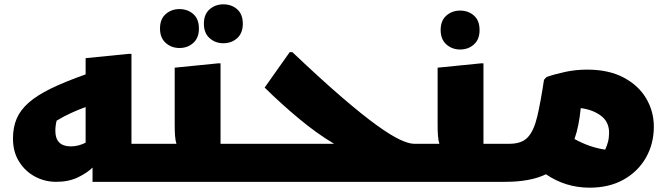

<svg xmlns="http://www.w3.org/2000/svg" viewBox="-20 -841 3098 888"><path d="M688 0H408V-66Q384 -42 341 -21Q298 0 240 0Q187 0 141.5 -24.5Q96 -49 68 -94Q40 -139 40 -200Q40 -252 57 -292Q74 -332 112.5 -366Q151 -400 215.5 -431.5Q280 -463 376 -497V-572L576 -592H588V-176H708V-20ZM236 -236Q236 -164 308 -164Q342 -164 376 -181V-346Q343 -334 309 -318.5Q275 -303 242 -283Q236 -260 236 -236Z M688 -176H796Q791 -192 789.5 -214Q788 -236 788 -264V-528L988 -548H1000V-176H1120V-20L1100 0H668V-156ZM1013 -641Q976 -641 949.5 -664.5Q923 -688 923 -731Q923 -775 949.5 -798Q976 -821 1013 -821Q1051 -821 1077 -798Q1103 -775 1103 -731Q1103 -688 1077 -664.5Q1051 -641 1013 -641ZM810 -619Q773 -619 746.5 -642.5Q720 -666 720 -709Q720 -753 746.5 -776Q773 -799 810 -799Q848 -799 874 -776Q900 -753 900 -709Q900 -666 874 -642.5Q848 -619 810 -619Z M1100 0V-156L1120 -176H1525Q1446 -223 1363 -292Q1280 -361 1204 -436L1320 -600H1332Q1466 -473 1562 -390.5Q1658 -308 1723.5 -261Q1789 -214 1830 -195Q1871 -176 1895 -176H1924V-20L1904 0Z M1904 -176H2012Q2007 -192 2005.5 -214Q2004 -236 2004 -264V-528L2204 -548H2216V-176H2336V-20L2316 0H1884V-156ZM2108 -612Q2071 -612 2044.5 -635.5Q2018 -659 2018 -702Q2018 -746 2044.5 -769Q2071 -792 2108 -792Q2146 -792 2172 -769Q2198 -746 2198 -702Q2198 -659 2172 -635.5Q2146 -612 2108 -612Z M2696 -519Q2795 -519 2864 -482.5Q2933 -446 2968.5 -386Q3004 -326 3004 -255Q3004 -176 2967.5 -112Q2931 -48 2864.5 -10.5Q2798 27 2707 27Q2596 27 2505 -35Q2433 0 2316 0V-156L2336 -176Q2393 -176 2421 -206Q2449 -236 2464.5 -301Q2480 -366 2496 -472L2508 -485Q2549 -499 2596.5 -509Q2644 -519 2696 -519ZM2797 -227Q2797 -278 2759 -306Q2721 -334 2666 -341Q2662 -301 2655 -265Q2648 -229 2637 -198Q2708 -159 2779 -149Q2787 -166 2792 -185Q2797 -204 2797 -227Z"/></svg>

Font: Kufam Black
Style: Regular
Weight: 900
Designer: Wael Morcos, Artur Schmal
Foundry: Original Type
Version: Version 1.301; ttfautohint (v1.8.3)